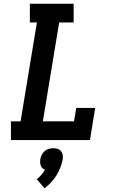

<svg xmlns="http://www.w3.org/2000/svg" viewBox="-20 -755 640 1035"><path d="M39 0V-101H91L179 -634H141V-735H377V-634H299L211 -101H379L391 -173H493L465 0ZM220 260 178 211Q191 201 202.5 188Q214 175 223 160Q215 157 209 151.5Q203 146 200 138.5Q197 131 196.5 122Q196 113 197 104Q199 92 205 80Q211 68 220.5 59.5Q230 51 242.5 47.5Q255 44 267 44Q280 44 291 47.5Q302 51 309 59.5Q316 68 318 80Q320 92 318 104Q314 126 305.5 148Q297 170 284.5 190Q272 210 255.5 228Q239 246 220 260Z"/></svg>

Font: Iosevka Curly Slab ExObl
Style: Bold
Weight: 700
Width: 7
Italic angle: -9°
Monospace: yes
Designer: Belleve Invis
Foundry: Belleve Invis
Version: Version 11.0.0; ttfautohint (v1.8.3)